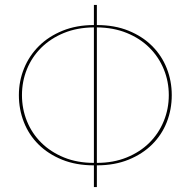

<svg xmlns="http://www.w3.org/2000/svg" viewBox="-20 -758 773 778"><path d="M372.5 -656.5Q444.5 -656.5 501 -633.5Q557.5 -610.5 596.5 -571.5Q635.5 -532.5 655.8 -481Q676 -429.5 676 -372.5Q676 -314.5 655.8 -263Q635.5 -211.5 596.5 -172.8Q557.5 -134 501 -111Q444.5 -88 372.5 -88V0H360.5V-88Q288 -88 231.5 -111Q175 -134 136 -172.8Q97 -211.5 76.8 -263Q56.5 -314.5 56.5 -372.5Q56.5 -429.5 77.5 -481Q98.5 -532.5 137.8 -571.5Q177 -610.5 233.5 -633.5Q290 -656.5 360.5 -656.5V-738H372.5ZM69 -372.5Q69 -317 89.2 -267Q109.5 -217 147.5 -179.5Q185.5 -142 239.2 -120Q293 -98 360.5 -98V-647Q293 -646.5 239.2 -624.5Q185.5 -602.5 147.5 -565Q109.5 -527.5 89.2 -477.8Q69 -428 69 -372.5ZM664 -372.5Q664 -428 643.5 -477.8Q623 -527.5 585.2 -565Q547.5 -602.5 493.5 -624.5Q439.5 -646.5 372.5 -647V-98Q439.5 -98 493.5 -120Q547.5 -142 585.2 -179.5Q623 -217 643.5 -267Q664 -317 664 -372.5Z"/></svg>

Font: Lato Hairline
Style: Regular
Weight: 100
Designer: Lukasz Dziedzic
Foundry: tyPoland Lukasz Dziedzic
Version: Version 2.007; 2014-02-27